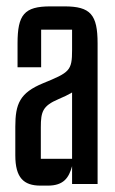

<svg xmlns="http://www.w3.org/2000/svg" viewBox="-20 -577 360 602"><path d="M28 -90C28 -20 54 5 107 5H130C180 5 196 -20 206 -56V0H286V-441C286 -531 264 -557 182 -557H138C56 -557 35 -531 35 -441V-366H109V-484H206V-420C206 -355 198 -350 115 -316C42 -286 28 -251 28 -180ZM206 -79H108V-178C108 -227 114 -245 163 -266C180 -273 194 -280 206 -287Z"/></svg>

Font: Queering
Style: Regular
Weight: 400
Designer: Adam Naccarato
Foundry: adamnac
Version: Version 2.000;hotconv 1.0.109;makeotfexe 2.5.65596